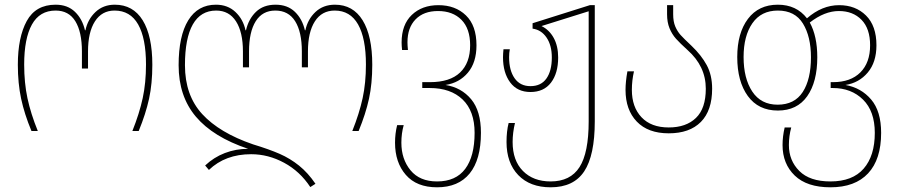

<svg xmlns="http://www.w3.org/2000/svg" viewBox="-20 -558 3823 818"><path d="M56 -282Q56 -399 94 -468.5Q132 -538 217 -538Q268 -538 299.5 -507.5Q331 -477 342 -429H344Q354 -476 387 -507Q420 -538 469 -538Q547 -538 588 -471.5Q629 -405 629 -282Q629 -201 615 -137Q601 -73 571 0H544Q574 -75 588 -140Q602 -205 602 -283Q602 -395 568.5 -454Q535 -513 468 -513Q414 -513 384.5 -467Q355 -421 355 -339V-266H329V-339Q329 -422 301 -467.5Q273 -513 217 -513Q149 -513 116 -453.5Q83 -394 83 -283Q83 -205 97 -139.5Q111 -74 141 0H114Q84 -72 70 -137.5Q56 -203 56 -282Z M1050 99Q940 99 870 166L854 147Q891 112 938 94Q985 76 1037 76Q888 26 814.5 -61Q741 -148 741 -280Q741 -405 782 -471.5Q823 -538 900 -538Q950 -538 983 -507Q1016 -476 1026 -429H1028Q1039 -477 1070.5 -507.5Q1102 -538 1154 -538Q1205 -538 1236.5 -507.5Q1268 -477 1279 -429H1281Q1291 -476 1324 -507Q1357 -538 1407 -538Q1484 -538 1525 -471.5Q1566 -405 1566 -282Q1566 -201 1552 -137Q1538 -73 1508 0H1481Q1511 -75 1525 -140Q1539 -205 1539 -283Q1539 -395 1505.5 -454Q1472 -513 1406 -513Q1351 -513 1321.5 -467Q1292 -421 1292 -339V-271H1266V-339Q1266 -422 1237.5 -467.5Q1209 -513 1153 -513Q1098 -513 1069.5 -467.5Q1041 -422 1041 -339V-271H1015V-339Q1015 -421 985.5 -467Q956 -513 901 -513Q835 -513 801.5 -454Q768 -395 768 -280Q768 -152 841.5 -72Q915 8 1058 57Q1127 78 1171.5 97.5Q1216 117 1254 147.5Q1292 178 1324 225L1302 239Q1258 172 1190.5 135.5Q1123 99 1050 99Z M1663 50Q1663 11 1672 -25H1700Q1690 10 1690 50Q1690 120 1729 167.5Q1768 215 1842 215Q1922 215 1962 161.5Q2002 108 2002 8Q2002 -85 1951 -134Q1900 -183 1811 -183H1779V-208H1812Q1897 -208 1940 -249Q1983 -290 1983 -365Q1983 -436 1946 -473.5Q1909 -511 1846 -511Q1785 -511 1750.5 -475.5Q1716 -440 1716 -378Q1716 -365 1718 -345H1693Q1691 -363 1691 -377Q1691 -453 1734.5 -494.5Q1778 -536 1848 -536Q1920 -536 1965 -492.5Q2010 -449 2010 -365Q2010 -292 1973.5 -248.5Q1937 -205 1878 -196Q1946 -185 1987.5 -135Q2029 -85 2029 8Q2029 122 1981 181Q1933 240 1842 240Q1755 240 1709 187Q1663 134 1663 50Z M2138 47Q2138 1 2147 -34H2174Q2164 8 2164 47Q2164 126 2208 170.5Q2252 215 2326 215Q2410 215 2449 154Q2488 93 2488 -41V-510L2287 -447Q2320 -431 2339 -396.5Q2358 -362 2358 -313Q2358 -246 2327.5 -206Q2297 -166 2240 -166Q2184 -166 2153.5 -207Q2123 -248 2123 -314Q2123 -328 2125 -348H2152Q2149 -333 2149 -314Q2149 -258 2172.5 -224.5Q2196 -191 2240 -191Q2285 -191 2308 -223.5Q2331 -256 2331 -313Q2331 -365 2308.5 -398Q2286 -431 2249 -436V-459L2493 -536H2514V-41Q2514 104 2469 172Q2424 240 2326 240Q2238 240 2188 188Q2138 136 2138 47Z M2645 -175Q2645 -210 2653 -254H2681Q2672 -215 2672 -175Q2672 -102 2713 -58.5Q2754 -15 2829 -15Q2903 -15 2945 -55.5Q2987 -96 2987 -180Q2987 -276 2909 -345Q2877 -374 2860 -393Q2843 -412 2832.5 -437.5Q2822 -463 2822 -497V-536H2848V-497Q2848 -466 2857 -445Q2866 -424 2879.5 -409Q2893 -394 2926 -363Q2968 -323 2991 -280.5Q3014 -238 3014 -180Q3014 -87 2966 -38.5Q2918 10 2829 10Q2741 10 2693 -40Q2645 -90 2645 -175Z M3314 60Q3314 23 3323 -15H3351Q3341 22 3341 60Q3341 126 3385.5 170.5Q3430 215 3518 215Q3612 215 3659.5 160.5Q3707 106 3707 8Q3707 -84 3657 -133.5Q3607 -183 3528 -183H3519V-208H3529Q3604 -208 3645.5 -249.5Q3687 -291 3687 -365Q3687 -436 3650.5 -473.5Q3614 -511 3554 -511Q3493 -511 3430 -462Q3462 -404 3462 -314Q3462 -209 3419 -148Q3376 -87 3294 -87Q3211 -87 3166 -149Q3121 -211 3121 -315Q3121 -417 3166.5 -477.5Q3212 -538 3294 -538Q3373 -538 3418 -480Q3482 -536 3555 -536Q3625 -536 3669.5 -492Q3714 -448 3714 -365Q3714 -293 3677 -249Q3640 -205 3582 -196Q3649 -184 3691.5 -134Q3734 -84 3734 8Q3734 121 3678.5 180.5Q3623 240 3518 240Q3418 240 3366 190Q3314 140 3314 60ZM3435 -314Q3435 -402 3401 -457.5Q3367 -513 3294 -513Q3223 -513 3185.5 -459Q3148 -405 3148 -315Q3148 -224 3185 -168Q3222 -112 3293 -112Q3365 -112 3400 -166Q3435 -220 3435 -314Z"/></svg>

Font: Noto Sans Georgian Thin Narrow
Style: Regular
Weight: 250
Width: 4
Designer: Monotype Design team
Foundry: Monotype Imaging Inc.
Version: Version 1.000